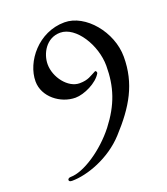

<svg xmlns="http://www.w3.org/2000/svg" viewBox="-124 -717 728 836"><g transform="rotate(-20 240.0 -299.0)"><path d="M67 31C137 31 246 -7 319 -87C410 -186 463 -275 463 -400C463 -515 368 -629 271 -629C150 -629 65 -521 65 -430C65 -358 136 -304 205 -304C245 -304 309 -334 330 -372C332 -376 328 -385 323 -383C298 -371 284 -357 243 -357C190 -357 140 -421 140 -482C140 -531 173 -593 238 -593C311 -593 378 -485 378 -389C378 -292 353 -217 289 -134C225 -52 127 13 67 13C60 13 53 16 53 23C53 27 56 31 67 31Z"/></g></svg>

Font: EB Garamond
Style: Regular
Weight: 400
Designer: Georg Duffner and Octavio Pardo
Foundry: Georg Duffner
Version: Version 1.000;PS 001.000;hotconv 1.0.88;makeotf.lib2.5.64775